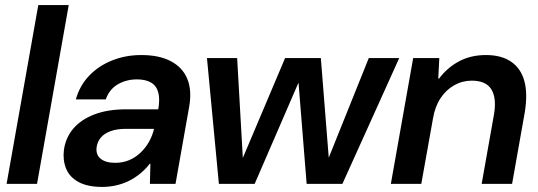

<svg xmlns="http://www.w3.org/2000/svg" viewBox="-20 -725 2123 757"><path d="M6 0 131 -705H251L126 0Z M383 12Q325 12 289.5 -7.5Q254 -27 240.5 -60.5Q227 -94 232 -134Q239 -183 269.5 -218.5Q300 -254 352.5 -274Q405 -294 477 -294H604Q611 -334 604 -360.5Q597 -387 575.5 -399.5Q554 -412 520 -412Q478 -412 444.5 -392.5Q411 -373 397 -333H279Q294 -387 331 -426Q368 -465 421.5 -486.5Q475 -508 537 -508Q608 -508 654 -483.5Q700 -459 718.5 -414Q737 -369 726 -305L672 0H571L573 -79H570Q553 -57 532 -40Q511 -23 487.5 -11.5Q464 0 437.5 6Q411 12 383 12ZM434 -83Q464 -83 489 -93.5Q514 -104 534 -123Q554 -142 567.5 -166Q581 -190 587 -216V-217H476Q440 -217 415 -207.5Q390 -198 377 -182Q364 -166 361 -145Q357 -115 377 -99Q397 -83 434 -83Z M843 0 796 -496H915L938 -92H933L1104 -496H1245L1277 -93H1272L1434 -496H1554L1330 0H1189L1156 -411H1162L984 0Z M1521 0 1609 -496H1712L1708 -415H1711Q1743 -458 1789.5 -483Q1836 -508 1896 -508Q1957 -508 1995.5 -481.5Q2034 -455 2047.5 -405Q2061 -355 2049 -282L1999 0H1879L1927 -270Q1939 -336 1918 -371.5Q1897 -407 1840 -407Q1803 -407 1771 -389Q1739 -371 1717 -338Q1695 -305 1687 -257L1641 0Z"/></svg>

Font: DM Sans 36pt SemiBold
Style: Italic
Weight: 600
Italic angle: -10°
Designer: Colophon Foundry, Jonny Pinhorn
Foundry: Colophon Foundry
Version: Version 4.004;gftools[0.9.30]